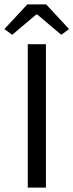

<svg xmlns="http://www.w3.org/2000/svg" viewBox="-37 -858 336 878"><path d="M90 0H173V-656H90ZM-17 -725 19 -699 129 -792H133L243 -699L279 -725L174 -838H88Z"/></svg>

Font: Giro Sans Regular
Style: Regular
Weight: 400
Designer: Paul D. Hunt
Foundry: Adobe Systems Incorporated
Version: Version 1.000;PS 1.0;hotconv 1.0.88;makeotf.lib2.5.647800